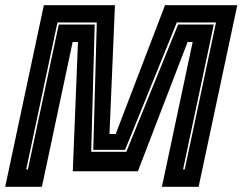

<svg xmlns="http://www.w3.org/2000/svg" viewBox="-32 -720 934 740"><path d="M-12 0 137 -700H411L390 -203.5H414L604 -700H882.5L733.5 0H592L710.5 -558H691L499.5 -60H248.5L268.5 -558H248L129.5 0ZM69 -67H75.5L194.5 -625.5H333L319.5 -135H455L654.5 -625.5H792L673.5 -67H680L800.5 -633.5H649.5L450 -142.5H327.5L341 -633.5H189.5Z"/></svg>

Font: Tourney ExtraBold
Style: Italic
Weight: 800
Italic angle: -12°
Version: Version 1.015